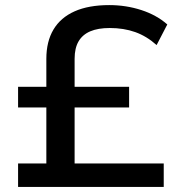

<svg xmlns="http://www.w3.org/2000/svg" viewBox="-20 -734 711 754"><path d="M51 0V-92H162V-312H51V-393H162V-503Q162 -571 190 -618Q218 -665 273 -689.5Q328 -714 409 -714Q475 -714 535 -694.5Q595 -675 637 -638L595 -557Q556 -592 511 -608Q466 -624 411 -624Q365 -624 334.5 -611Q304 -598 288.5 -571.5Q273 -545 273 -503V-393H487V-312H273V-92H623V0Z"/></svg>

Font: Nunito Sans 10pt SemiExpanded SemiBold
Style: Regular
Weight: 600
Width: 6
Designer: Vernon Adams
Foundry: Vernon Adams
Version: Version 3.101;gftools[0.9.27]